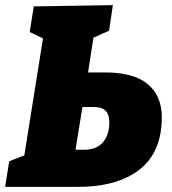

<svg xmlns="http://www.w3.org/2000/svg" viewBox="-35 -730 672 750"><path d="M377 -447Q487 -447 542 -401.5Q597 -356 597 -272Q597 -136 510.5 -68Q424 0 269 0H-15L1 -100L60 -123L133 -580L81 -605L97 -705L406 -710L391 -610L330 -583L309 -447ZM293 -145Q342 -145 367 -174Q392 -203 392 -252Q392 -283 377.5 -297.5Q363 -312 332 -312H287L260 -145Z"/></svg>

Font: Bitter Pro Black
Style: Italic
Weight: 900
Italic angle: -9°
Designer: Sol Matas, and Bitter project Authors
Foundry: Sol Matas
Version: Version 1.010